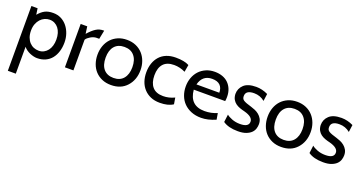

<svg xmlns="http://www.w3.org/2000/svg" viewBox="-41 -1153 3834 2039"><g transform="rotate(20 1876.0 -133.0)"><path d="M305 10Q287 10 265.5 5Q244 0 223 -9Q202 -18 183 -31.5Q164 -45 151 -62V242H61V-490H131L141 -420Q175 -461 212 -480.5Q249 -500 306 -500Q356 -500 396 -479.5Q436 -459 464.5 -423.5Q493 -388 508.5 -342Q524 -296 524 -245Q524 -190 509.5 -143Q495 -96 467.5 -62Q440 -28 399 -9Q358 10 305 10ZM295 -420Q266 -420 239 -408Q212 -396 191.5 -373.5Q171 -351 158.5 -318.5Q146 -286 146 -245Q146 -201 158 -168.5Q170 -136 190.5 -114Q211 -92 238 -81Q265 -70 295 -70Q326 -70 351.5 -83.5Q377 -97 395 -120Q413 -143 422.5 -175Q432 -207 432 -245Q432 -284 422.5 -316Q413 -348 395 -371Q377 -394 351.5 -407Q326 -420 295 -420Z M877 -508 857 -409H826Q811 -409 794 -403.5Q777 -398 761.5 -389Q746 -380 733 -369Q720 -358 714 -346V0H618V-490H692L703 -409Q749 -461 786.5 -484.5Q824 -508 869 -508Z M1317 -62Q1252 10 1140 10Q1083 10 1038 -9.5Q993 -29 961.5 -63Q930 -97 913.5 -144Q897 -191 897 -245Q897 -300 914 -346.5Q931 -393 962.5 -427Q994 -461 1039 -480.5Q1084 -500 1140 -500Q1196 -500 1241 -480.5Q1286 -461 1317.5 -426.5Q1349 -392 1366 -345.5Q1383 -299 1383 -245Q1383 -135 1317 -62ZM1251 -374Q1212 -420 1140 -420Q1068 -420 1028.5 -374.5Q989 -329 989 -245Q989 -161 1028.5 -115.5Q1068 -70 1140 -70Q1213 -70 1252 -117Q1291 -164 1291 -245Q1291 -328 1251 -374Z M1692 10Q1633 10 1588 -9.5Q1543 -29 1511.5 -63.5Q1480 -98 1464 -144.5Q1448 -191 1448 -246Q1448 -302 1464 -348.5Q1480 -395 1510.5 -429Q1541 -463 1586.5 -481.5Q1632 -500 1691 -500Q1789 -500 1842 -471L1828 -390Q1766 -420 1701 -420Q1620 -420 1580 -375Q1540 -330 1540 -246Q1540 -162 1580 -115.5Q1620 -69 1701 -69Q1767 -69 1829 -99L1841 -27Q1786 10 1692 10Z M2340 -245H1985Q2001 -70 2169 -70Q2244 -70 2310 -99L2322 -28Q2235 10 2158 10Q2096 10 2046.5 -10Q1997 -30 1963 -64.5Q1929 -99 1911 -146.5Q1893 -194 1893 -249Q1893 -302 1910 -348Q1927 -394 1958 -427.5Q1989 -461 2033.5 -480.5Q2078 -500 2133 -500Q2180 -500 2219 -486Q2258 -472 2285.5 -445Q2313 -418 2328.5 -379.5Q2344 -341 2344 -293Q2344 -265 2340 -245ZM2131 -420Q2022 -420 1993 -307H2251Q2251 -361 2221 -390.5Q2191 -420 2131 -420Z M2574 10Q2467 10 2406 -33L2417 -120Q2437 -102 2478.5 -86Q2520 -70 2570 -70Q2668 -70 2668 -131Q2668 -186 2570 -212Q2540 -219 2513.5 -228.5Q2487 -238 2466 -253.5Q2445 -269 2431.5 -293Q2418 -317 2416 -353Q2416 -416 2461 -458Q2506 -500 2600 -500Q2667 -500 2733 -468L2722 -386Q2670 -429 2602 -429Q2507 -429 2507 -363Q2507 -347 2512 -336Q2517 -325 2530 -316.5Q2543 -308 2565 -300Q2587 -292 2621 -282Q2642 -276 2666.5 -265.5Q2691 -255 2712 -238Q2733 -221 2747 -196Q2761 -171 2761 -136Q2761 -112 2753 -86Q2745 -60 2724 -39Q2703 -18 2666.5 -4Q2630 10 2574 10Z M3240 -62Q3175 10 3063 10Q3006 10 2961 -9.5Q2916 -29 2884.5 -63Q2853 -97 2836.5 -144Q2820 -191 2820 -245Q2820 -300 2837 -346.5Q2854 -393 2885.5 -427Q2917 -461 2962 -480.5Q3007 -500 3063 -500Q3119 -500 3164 -480.5Q3209 -461 3240.5 -426.5Q3272 -392 3289 -345.5Q3306 -299 3306 -245Q3306 -135 3240 -62ZM3174 -374Q3135 -420 3063 -420Q2991 -420 2951.5 -374.5Q2912 -329 2912 -245Q2912 -161 2951.5 -115.5Q2991 -70 3063 -70Q3136 -70 3175 -117Q3214 -164 3214 -245Q3214 -328 3174 -374Z M3538 10Q3431 10 3370 -33L3381 -120Q3401 -102 3442.5 -86Q3484 -70 3534 -70Q3632 -70 3632 -131Q3632 -186 3534 -212Q3504 -219 3477.5 -228.5Q3451 -238 3430 -253.5Q3409 -269 3395.5 -293Q3382 -317 3380 -353Q3380 -416 3425 -458Q3470 -500 3564 -500Q3631 -500 3697 -468L3686 -386Q3634 -429 3566 -429Q3471 -429 3471 -363Q3471 -347 3476 -336Q3481 -325 3494 -316.5Q3507 -308 3529 -300Q3551 -292 3585 -282Q3606 -276 3630.5 -265.5Q3655 -255 3676 -238Q3697 -221 3711 -196Q3725 -171 3725 -136Q3725 -112 3717 -86Q3709 -60 3688 -39Q3667 -18 3630.5 -4Q3594 10 3538 10Z"/></g></svg>

Font: Cabin
Style: Regular
Weight: 400
Designer: Pablo Impallari
Foundry: Pablo Impallari
Version: Version 1.007